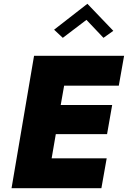

<svg xmlns="http://www.w3.org/2000/svg" viewBox="-20 -995 676 1015"><path d="M437 -890 527 -795 579 -832 442 -975 266 -838 312 -795ZM275 -286H546L573 -440H301L319 -542H608L636 -700H346H291H160L41 0H170H226H516L544 -158H253Z"/></svg>

Font: Jost* 800 Heavy Italic
Style: Italic
Weight: 800
Italic angle: -10°
Version: Version 3.200; ttfautohint (v0.97) -l 8 -r 50 -G 200 -x 14 -